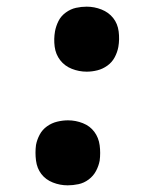

<svg xmlns="http://www.w3.org/2000/svg" viewBox="-20 -548 490 576"><path d="M183 8Q160 8 138.5 -0.5Q117 -9 104 -26Q91 -43 88 -66.5Q85 -90 88 -113Q91 -129 99 -144Q107 -159 121 -169Q135 -179 151.5 -183Q168 -187 184 -187Q207 -187 228.5 -178.5Q250 -170 263 -152.5Q276 -135 279 -112Q282 -89 279 -66Q276 -50 268 -35Q260 -20 246 -9.5Q232 1 215.5 4.5Q199 8 183 8ZM240 -333Q217 -333 195.5 -341.5Q174 -350 160.5 -367.5Q147 -385 144 -408Q141 -431 145 -454Q148 -470 155.5 -485Q163 -500 177.5 -510.5Q192 -521 208 -524.5Q224 -528 240 -528Q263 -528 284.5 -519.5Q306 -511 319.5 -494Q333 -477 336 -453.5Q339 -430 335 -407Q332 -391 324 -376Q316 -361 302 -351Q288 -341 272 -337Q256 -333 240 -333Z"/></svg>

Font: Iosevka Etoile
Style: Bold Italic
Weight: 700
Italic angle: -9°
Designer: Belleve Invis
Foundry: Belleve Invis
Version: Version 28.1.0; ttfautohint (v1.8.4)